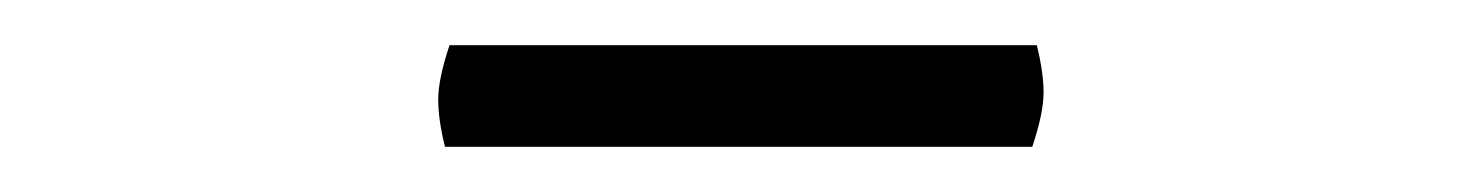

<svg xmlns="http://www.w3.org/2000/svg" viewBox="-20 -675 656 85"><path d="M437 -610H177Q174 -622 174 -631Q174 -640 179 -655H439Q442 -643 442 -634Q442 -625 437 -610Z"/></svg>

Font: Scope One
Style: Regular
Weight: 400
Designer: Dalton Maag Ltd
Foundry: Dalton Maag Ltd
Version: Version 1.002; ttfautohint (v1.4.1) -l 11 -r 50 -G 50 -x 14 